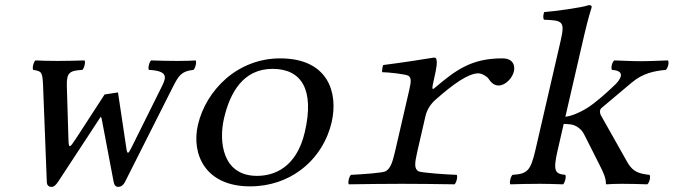

<svg xmlns="http://www.w3.org/2000/svg" viewBox="-20 -718 2631 750"><path d="M440.9 -357 388.6 -349 276.9 -177C251.3 -137.7 248.5 -137.2 247.3 -175L241.1 -382C239.5 -435.7 253 -442 301.7 -445C309.1 -451 314.9 -476 310.3 -482C276.3 -481 241.8 -480 205.8 -480C167.8 -480 139 -481 118.3 -482C110.9 -476 105.1 -451 109.7 -445C142.6 -440 146.1 -437.1 148.3 -382L162.8 -8C163 6.8 171.2 12 181.2 12C190.2 12 197.8 6.1 208.3 -10L373.5 -262L376.8 -256L423.8 -8C426.5 6 432.2 12 442.2 12C451.2 12 461.6 6.7 469.1 -9L654.6 -377C677.9 -423 688.6 -440 735.7 -445C743.1 -451 748.9 -476 744.3 -482C728.3 -481 709.8 -480 673.8 -480C635.8 -480 602 -481 570.3 -482C562.9 -476 557.1 -451 561.7 -445C635.8 -441 630.7 -417.6 612.6 -381L493.8 -142C482 -118.3 477.5 -112.1 473.7 -138Z M753.1 -230C726.8 -116 781.7 10 956.7 10C1035.7 10 1101.5 -15 1152 -52C1219.3 -101 1259.7 -172 1275.4 -240C1302.2 -356 1262.1 -490 1074.1 -490C993.1 -490 920.2 -460 864.1 -412C809 -364 769.3 -300 753.1 -230ZM1044.7 -449C1158.7 -449 1208.7 -367 1170.9 -203C1137.9 -60 1047.2 -31 984.2 -31C847.2 -31 834.6 -167 854.9 -255C877.7 -354 928.6 -449 1044.7 -449Z M1674.7 -406C1687.3 -460.5 1687.7 -475 1685 -485C1684.1 -490 1682.8 -493 1674.8 -493C1629.1 -485.5 1548.2 -473 1477.1 -464C1473.7 -458 1472 -442 1472.7 -436C1496.2 -436 1566.8 -428 1575.4 -422C1586.6 -414 1586.6 -401 1579 -368L1523.1 -126C1512 -78 1503.6 -59.2 1486.3 -49C1475.3 -42.5 1392.5 -37 1351.1 -35C1343.7 -29 1337.9 -4 1342.5 2C1384.8 1 1510 0 1550 0C1591 0 1712.8 1 1755.5 2C1762.9 -4 1768.7 -29 1764.1 -35C1729.3 -36 1624.9 -43 1614.3 -49C1598.6 -59 1598.8 -77 1610.1 -126L1641.9 -264C1648 -290 1662.1 -311.5 1680.7 -328C1751.2 -390.5 1809.6 -431.5 1848.6 -431.5C1862.6 -431.5 1882.7 -419 1887.9 -411C1896.1 -399 1907.7 -384 1927.7 -384C1953.7 -384 1981.1 -412 1987.4 -439C1992 -459 1987.1 -490 1942.1 -490C1821.1 -490 1760.6 -444.5 1677.3 -374C1666.6 -364.9 1667.1 -373 1674.7 -406Z M2071.5 -132C2052.3 -49 2039 -39 1982.1 -35C1974.7 -29 1968.9 -4 1973.5 2C2015.8 1 2044.1 0 2089 0C2124.5 0 2136.8 1 2179.5 2C2186.9 -4 2192.7 -29 2188.1 -35C2148 -39 2139.3 -49 2158.5 -132L2182 -234C2204.8 -233 2214.6 -232 2224.6 -228C2240 -221 2253.5 -210 2262.3 -192L2317.9 -82C2340.8 -38 2346.6 -20 2346.7 -3C2347 0 2346.5 2 2349.5 2C2371.8 1 2376 0 2409 0C2444 0 2475.8 1 2508.5 2C2517.2 -5 2522.5 -28 2517.1 -35C2480 -39 2453.4 -45 2431.9 -82L2327.6 -267C2324.8 -272 2322.6 -280 2324 -286C2325 -290 2325.6 -293 2330.6 -297L2448.4 -396C2490.4 -431.2 2534.8 -441 2580.7 -445C2589.4 -452 2594.7 -475 2589.3 -482C2548 -481 2523.6 -479 2483.6 -479C2441.6 -479 2420 -481 2379.3 -482C2370.7 -475 2365.4 -452 2370.7 -445C2431.8 -441 2396.6 -401 2383.6 -388C2350.2 -356 2307.2 -317 2273.3 -296C2243 -277 2209.9 -264 2188.5 -262L2262.6 -583C2277.6 -648 2290.8 -688 2290.8 -688C2292.5 -695 2289.1 -698 2280.1 -698C2252.8 -688 2146.6 -674 2105.9 -671C2102.1 -663 2100.4 -647 2105 -641C2177.3 -638 2187.8 -636 2170.1 -559Z"/></svg>

Font: Linux Libertine Mono O
Style: Mono Oblique
Weight: 400
Italic angle: -13°
Designer: Philipp H. Poll
Foundry: Philipp H. Poll
Version: Version 5.1.7